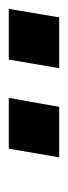

<svg xmlns="http://www.w3.org/2000/svg" viewBox="124 -888 157 446"><g transform="rotate(-90 203.0 -664.5)"><path d="M61 -606 81.1 -723.1H199.2L178.2 -606ZM268.1 -606 288.1 -723.1H405.8L386.2 -606Z"/></g></svg>

Font: Archivo
Style: Bold Italic
Weight: 700
Italic angle: -10°
Designer: Hector Gatti
Foundry: Omnibus-Type
Version: Version 2.001